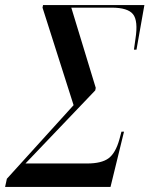

<svg xmlns="http://www.w3.org/2000/svg" viewBox="-74 -734 587 754"><path d="M-54 0 -47 -32 215 -321 93 -704 95 -714H493L462 -539H452L458 -582Q469 -652 448.5 -678Q428 -704 364 -704H206L302 -389L300 -379L26 -92H268Q325 -92 352.5 -112.5Q380 -133 395 -187L403 -217H413L360 0Z"/></svg>

Font: Noto Serif Display ExtraCondensed
Style: Italic
Weight: 400
Width: 2
Italic angle: -12°
Designer: Monotype Design Team
Foundry: Monotype Imaging Inc.
Version: Version 2.009